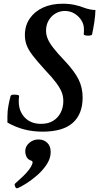

<svg xmlns="http://www.w3.org/2000/svg" viewBox="-20 -696 534 1034"><path d="M209 13Q157 13 110.5 1Q64 -11 20 -36V-71Q20 -99 25.5 -128Q31 -157 37 -179Q39 -185 50.5 -186Q62 -187 73 -185Q84 -183 83 -178Q82 -173 81.5 -165.5Q81 -158 81 -150Q81 -97 113.5 -63Q146 -29 201 -29Q240 -29 266.5 -45.5Q293 -62 307 -90Q321 -118 321 -152Q321 -177 312.5 -199Q304 -221 283 -249.5Q262 -278 222 -320Q179 -367 155.5 -398Q132 -429 123 -454Q114 -479 114 -507Q114 -558 140 -596Q166 -634 211.5 -655Q257 -676 317 -676Q353 -676 382.5 -669.5Q412 -663 431 -655Q450 -648 466.5 -645Q483 -642 494 -642Q493 -611 488.5 -580.5Q484 -550 476 -511Q475 -506 463.5 -504.5Q452 -503 441.5 -505Q431 -507 431 -512Q432 -519 432 -526Q432 -533 432 -540Q432 -565 418 -587Q404 -609 381 -623Q358 -637 329 -637Q302 -637 279 -623.5Q256 -610 242 -586Q228 -562 228 -531Q228 -509 237 -487Q246 -465 268 -437Q290 -409 328 -369Q380 -314 402.5 -269.5Q425 -225 425 -171Q425 -82 372 -34.5Q319 13 209 13ZM76 317Q67 321 61.5 309Q56 297 62 292Q87 270 105.5 252Q124 234 136.5 217.5Q149 201 154 186Q159 173 148 169Q131 164 123.5 149.5Q116 135 116 118Q116 92 137.5 73.5Q159 55 187 55Q216 55 234.5 73Q253 91 253 123Q253 157 231.5 189.5Q210 222 179.5 248.5Q149 275 120 293Q91 311 76 317Z"/></svg>

Font: Junicode VF
Style: Italic
Weight: 400
Italic angle: -11°
Designer: Peter S. Baker
Version: Version 2.209